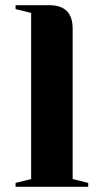

<svg xmlns="http://www.w3.org/2000/svg" viewBox="-20 -720 380 740"><path d="M170 -700Q260 -700 260 -610V-30L320 -15V0H40V-15L100 -30V-670L40 -685V-700Z"/></svg>

Font: Yeseva One
Style: Regular
Weight: 400
Designer: Jovanny Lemonad
Foundry: Jovanny Lemonad
Version: Version 2.001; ttfautohint (v0.91) -l 8 -r 50 -G 200 -x 0 -w